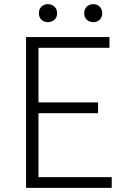

<svg xmlns="http://www.w3.org/2000/svg" viewBox="-20 -908 613 928"><path d="M106 0V-729H509V-677H166V-413H454V-361H166V-52H520V0ZM211 -801Q193 -801 180.5 -812.5Q168 -824 168 -844Q168 -864 180.5 -876Q193 -888 211 -888Q230 -888 243 -876Q256 -864 256 -844Q256 -824 243 -812.5Q230 -801 211 -801ZM431 -801Q412 -801 399.5 -812.5Q387 -824 387 -844Q387 -864 399.5 -876Q412 -888 431 -888Q449 -888 461.5 -876Q474 -864 474 -844Q474 -824 461.5 -812.5Q449 -801 431 -801Z"/></svg>

Font: Noto Sans TC Thin Light
Style: Regular
Weight: 300
Version: Version 2.004-H2;hotconv 1.0.118;makeotfexe 2.5.65603